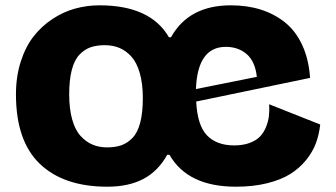

<svg xmlns="http://www.w3.org/2000/svg" viewBox="-20 -686 1264 722"><path d="M383.8 16.1Q219.7 16.1 129.9 -69.8Q40 -155.8 40 -331.1Q40 -398.4 58.1 -454.6Q76.2 -510.7 106.4 -549.3Q136.7 -587.9 177.5 -614.7Q218.3 -641.6 262.7 -653.8Q307.1 -666 354 -666Q545.9 -666 615.2 -545.9H623Q689.9 -666 848.1 -666Q909.2 -666 960 -650.1Q1010.7 -634.3 1051.3 -602.1Q1091.8 -569.8 1116.5 -516.6Q1141.1 -463.4 1146 -393.1L717.8 -304.2Q722.2 -214.4 758.5 -176.8Q794.9 -139.2 860.8 -139.2Q893.6 -139.2 918.5 -148.4Q943.4 -157.7 957.5 -172.4Q971.7 -187 980.2 -208Q988.8 -229 991.2 -249.5Q993.7 -270 992.2 -293.9L1184.1 -217.8Q1180.2 -180.7 1168 -147.7Q1155.8 -114.7 1131.1 -84.2Q1106.4 -53.7 1071.5 -31.7Q1036.6 -9.8 984.1 3.2Q931.6 16.1 867.2 16.1Q686 16.1 617.2 -104H608.9Q574.7 -42.5 519.3 -13.2Q463.9 16.1 383.8 16.1ZM382.8 -131.8Q414.1 -131.8 436.8 -139.9Q459.5 -147.9 478.5 -167.7Q497.6 -187.5 507.3 -224.9Q517.1 -262.2 517.1 -316.9Q517.1 -371.6 505.6 -411.4Q494.1 -451.2 473.9 -473.4Q453.6 -495.6 429 -505.9Q404.3 -516.1 374 -516.1Q343.3 -516.1 320.3 -508.1Q297.4 -500 278.6 -480.2Q259.8 -460.4 250 -423.1Q240.2 -385.7 240.2 -331.1Q240.2 -276.4 251.5 -236.6Q262.7 -196.8 283.2 -174.6Q303.7 -152.3 328.1 -142.1Q352.5 -131.8 382.8 -131.8ZM829.1 -509.8Q722.7 -509.8 716.8 -351.1L945.8 -397Q939.5 -455.1 907.7 -482.4Q876 -509.8 829.1 -509.8Z"/></svg>

Font: Mayenne Sans Regular
Style: Regular
Weight: 600
Width: 6
Designer: Jérémy Landes — Studio Triple
Foundry: Jérémy Landes — Studio Triple
Version: Version 1.001;hotconv 1.0.109;makeotfexe 2.5.65596